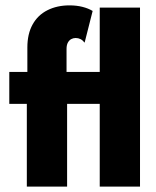

<svg xmlns="http://www.w3.org/2000/svg" viewBox="-20 -695 582 715"><path d="M79.9 0V-308.3H14.6V-427.1H81.9V-518.1Q81.9 -568.8 101.4 -603.8Q120.8 -638.9 156.6 -656.9Q192.4 -675 238.9 -675Q265.3 -675 287.2 -669.4Q309 -663.9 325 -654.2L295.1 -536.1Q288.2 -545.1 279.9 -549.3Q271.5 -553.5 261.8 -553.5Q252.8 -553.5 245.1 -549.3Q237.5 -545.1 232.6 -536.1Q227.8 -527.1 227.8 -512.5V-427.1H351.4V-666.7H501.4V0H351.4V-308.3H229.9V0Z"/></svg>

Font: Afacad Flux ExtraBold
Style: Regular
Weight: 800
Designer: Kristian Moeller
Foundry: Dicotype
Version: Version 1.100